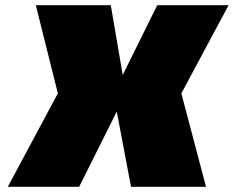

<svg xmlns="http://www.w3.org/2000/svg" viewBox="-20 -720 901 740"><path d="M407 -700 453 -431 586 -700H861L679 -360L774 0H485L430 -290L285 0H10L203 -360L118 -700Z"/></svg>

Font: Fivo Sans Modern ExtBlk
Style: Regular
Weight: 900
Designer: Alexander Slobzheninov
Foundry: Alexander Slobzheninov
Version: 1.0